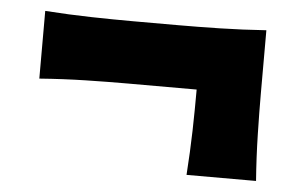

<svg xmlns="http://www.w3.org/2000/svg" viewBox="-36 -576 723 465"><g transform="rotate(5 325.0 -344.0)"><path d="M432.1 -161.1Q436 -217.8 437.3 -268.8Q438.5 -319.8 438.5 -369.1H271.5Q223.6 -369.1 169.2 -367.9Q114.7 -366.7 56.6 -362.3V-526.9Q114.7 -522.9 169.2 -521.7Q223.6 -520.5 271.5 -520.5H379.4Q427.2 -520.5 481.7 -521.7Q536.1 -522.9 594.2 -526.9V-376Q594.2 -328.1 595.5 -273.7Q596.7 -219.2 601.1 -161.1Z"/></g></svg>

Font: Pinar DS4-Bold
Style: Regular
Weight: 700
Designer: Amin Abedi
Version: Version 2.000